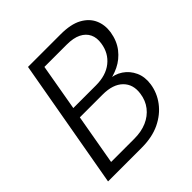

<svg xmlns="http://www.w3.org/2000/svg" viewBox="-188 -839 977 977"><g transform="rotate(-45 301.0 -350.0)"><path d="M37 0 161 -700H396Q469 -700 512 -676.5Q555 -653 572.5 -614Q590 -575 583 -527Q574 -473 545 -436Q516 -399 475 -379Q434 -359 389 -354L402 -364Q446 -363 479.5 -340.5Q513 -318 530 -280.5Q547 -243 540 -196Q532 -142 498.5 -97.5Q465 -53 410 -26.5Q355 0 279 0ZM118 -59H285Q336 -59 375 -76Q414 -93 438.5 -124.5Q463 -156 469 -199Q478 -259 441 -295.5Q404 -332 330 -332H166ZM176 -389H339Q411 -389 455.5 -424.5Q500 -460 509 -520Q515 -557 502 -584Q489 -611 459 -626Q429 -641 380 -641H220Z"/></g></svg>

Font: DM Sans 10pt Light
Style: Italic
Weight: 300
Italic angle: -10°
Version: Version 4.004;gftools[0.9.30]